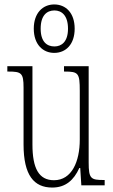

<svg xmlns="http://www.w3.org/2000/svg" viewBox="-20 -834 509 864"><path d="M224 -596C276 -596 316 -634 316 -705C316 -776 276 -814 224 -814C173 -814 132 -776 132 -705C132 -634 173 -596 224 -596ZM225 -625C191 -625 163 -646 163 -705C163 -765 191 -787 225 -787C257 -787 286 -765 286 -705C286 -646 257 -625 225 -625ZM215 10C275 10 312 -23 337 -78H341L346 0H451V-24H448C389 -24 379 -29 379 -103V-536H268V-512H271C333 -512 339 -505 339 -425V-206C339 -107 303 -23 223 -23C155 -23 126 -76 126 -184V-536H13V-512H17C76 -512 86 -506 86 -440V-184C86 -45 133 10 215 10Z"/></svg>

Font: Noto Serif Lao ExtraCondensed ExtraLight
Style: Regular
Weight: 200
Width: 2
Designer: Monotype Design Team
Foundry: Monotype Imaging Inc.
Version: Version 2.003